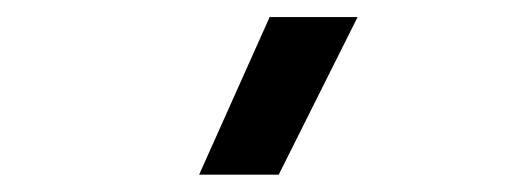

<svg xmlns="http://www.w3.org/2000/svg" viewBox="-20 -815 626 226"><path d="M214.4 -609.4 297.4 -794.9H400.9L308.1 -609.4Z"/></svg>

Font: CaskaydiaMono NF
Style: Regular
Weight: 400
Designer: Aaron Bell
Foundry: Saja Typeworks
Version: Version 2111.001; ttfautohint (v1.8.4);Nerd Fonts 3.1.1